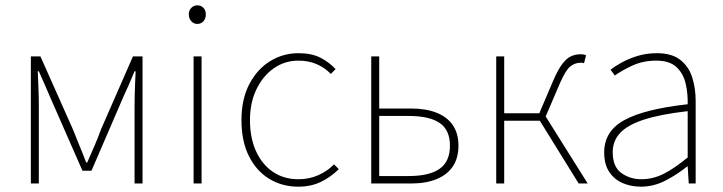

<svg xmlns="http://www.w3.org/2000/svg" viewBox="-20 -690 2718 722"><path d="M96 0V-478H132L254 -204Q266 -173 279 -142Q292 -111 304 -79H308Q322 -111 335.5 -142Q349 -173 360 -204L480 -478H516V0H486V-292Q486 -310 486.5 -331Q487 -352 488 -375.5Q489 -399 490 -422H486Q476 -397 465.5 -373.5Q455 -350 444 -326L324 -48H290L168 -326Q158 -350 147.5 -373.5Q137 -397 126 -422H122Q123 -399 124 -375.5Q125 -352 125.5 -331Q126 -310 126 -292V0Z M708 0V-478H738V0ZM722 -600Q709 -600 699.5 -610Q690 -620 690 -636Q690 -651 699.5 -660.5Q709 -670 722 -670Q736 -670 745 -660.5Q754 -651 754 -636Q754 -620 745 -610Q736 -600 722 -600Z M1102 12Q1041 12 992.5 -17.5Q944 -47 916 -103Q888 -159 888 -238Q888 -318 918 -374.5Q948 -431 996.5 -460.5Q1045 -490 1102 -490Q1152 -490 1185 -473Q1218 -456 1242 -430L1224 -412Q1202 -435 1171.5 -448.5Q1141 -462 1102 -462Q1051 -462 1010 -433.5Q969 -405 944.5 -354.5Q920 -304 920 -238Q920 -172 942.5 -122Q965 -72 1006 -44Q1047 -16 1102 -16Q1143 -16 1177.5 -31.5Q1212 -47 1236 -72L1254 -54Q1224 -24 1186.5 -6Q1149 12 1102 12Z M1376 0V-478H1406V-282H1526Q1582 -282 1622 -266Q1662 -250 1683 -219Q1704 -188 1704 -142Q1704 -96 1683 -64.5Q1662 -33 1622 -16.5Q1582 0 1526 0ZM1406 -28H1516Q1595 -28 1633.5 -55.5Q1672 -83 1672 -142Q1672 -201 1633.5 -227.5Q1595 -254 1516 -254H1406Z M1846 0V-478H1876V-264H2008L2060 -386Q2079 -430 2095.5 -451Q2112 -472 2128.5 -479Q2145 -486 2164 -486Q2176 -486 2184 -482L2176 -452Q2172 -454 2169.5 -454Q2167 -454 2162 -454Q2143 -454 2125.5 -441Q2108 -428 2086 -378L2032 -252L2190 0H2156L2010 -236H1876V0Z M2390 12Q2353 12 2321.5 -1.5Q2290 -15 2271 -43.5Q2252 -72 2252 -117Q2252 -197 2328 -238.5Q2404 -280 2566 -298Q2567 -337 2558.5 -375Q2550 -413 2524 -437.5Q2498 -462 2448 -462Q2397 -462 2356 -442.5Q2315 -423 2292 -406L2276 -428Q2291 -440 2317 -454.5Q2343 -469 2377 -479.5Q2411 -490 2450 -490Q2506 -490 2538 -465Q2570 -440 2583 -399Q2596 -358 2596 -310V0H2570L2566 -64H2564Q2527 -34 2482.5 -11Q2438 12 2390 12ZM2392 -16Q2436 -16 2477 -37Q2518 -58 2566 -98V-272Q2461 -260 2399.5 -239.5Q2338 -219 2311 -189Q2284 -159 2284 -118Q2284 -63 2316.5 -39.5Q2349 -16 2392 -16Z"/></svg>

Font: Source Sans 3 VF
Style: Regular
Weight: 200
Designer: Paul D. Hunt
Foundry: Adobe
Version: Version 3.046;hotconv 1.0.118;makeotfexe 2.5.65603